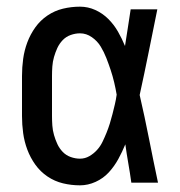

<svg xmlns="http://www.w3.org/2000/svg" viewBox="-20 -548 540 576"><path d="M220 8Q194 8 169 2Q144 -4 122.5 -18.5Q101 -33 86 -54Q71 -75 62 -99Q53 -123 49.5 -148.5Q46 -174 46 -200V-320Q46 -346 49.5 -371.5Q53 -397 62 -421Q71 -445 86 -466Q101 -487 122.5 -501.5Q144 -516 169 -522Q194 -528 220 -528Q244 -528 266 -518Q288 -508 305 -491Q322 -474 334 -453Q346 -432 355 -410Q359 -437 363.5 -464.5Q368 -492 372 -520H452Q439 -456 426 -391.5Q413 -327 399 -263Q414 -198 427 -132Q440 -66 454 0H374Q370 -29 365 -57.5Q360 -86 356 -115Q347 -93 335 -71Q323 -49 306.5 -31Q290 -13 267 -2.5Q244 8 220 8ZM220 -72Q235 -72 248 -79.5Q261 -87 271 -98Q281 -109 287.5 -122.5Q294 -136 299.5 -149.5Q305 -163 309.5 -177.5Q314 -192 317.5 -206Q321 -220 324.5 -234.5Q328 -249 330 -264Q327 -282 322.5 -301Q318 -320 312 -338Q306 -356 299 -374Q292 -392 282 -408.5Q272 -425 255.5 -436.5Q239 -448 220 -448Q206 -448 192 -443Q178 -438 168 -427.5Q158 -417 152 -404Q146 -391 142 -377Q138 -363 137 -348.5Q136 -334 136 -320V-200Q136 -186 137 -171.5Q138 -157 142 -143Q146 -129 152 -116Q158 -103 168 -92.5Q178 -82 192 -77Q206 -72 220 -72Z"/></svg>

Font: Iosevka Medium
Style: Regular
Weight: 500
Monospace: yes
Designer: Belleve Invis
Foundry: Belleve Invis
Version: Version 32.5.0; ttfautohint (v1.8.4)